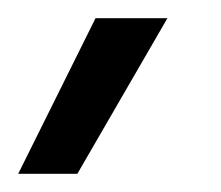

<svg xmlns="http://www.w3.org/2000/svg" viewBox="-21 -804 243 211"><path d="M64 -613H-1L84 -784H163Z"/></svg>

Font: Be Vietnam Pro Light
Style: Regular
Weight: 300
Designer: Lam Bao, Tony Le, Vietanh Nguyen
Foundry: Yellow Type Foundry
Version: Version 1.002; ttfautohint (v1.8.3)